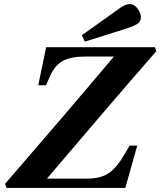

<svg xmlns="http://www.w3.org/2000/svg" viewBox="-20 -924 789 944"><path d="M4.9 -20Q295.9 -356 540 -646H398.9Q330.6 -646 290.8 -625.5Q251 -605 227.1 -551.8L206.1 -504.9H168L207 -691.9H741.2L749 -672.9Q515.6 -405.3 210.9 -45.9H409.2Q469.2 -45.9 508.5 -68.8Q547.9 -91.8 585 -153.8L617.2 -208H654.8L596.2 0H12.2ZM382.8 -751 555.2 -874Q578.1 -891.1 591.8 -897.5Q605.5 -903.8 619.1 -903.8Q641.1 -903.8 657 -880.9Q672.9 -857.9 672.9 -839.8Q672.9 -819.3 657.5 -808.1Q642.1 -796.9 600.1 -783.2L397 -719.2Z"/></svg>

Font: Linguistics Pro
Style: Bold Italic
Weight: 700
Italic angle: -12°
Designer: Stefan Peev, Context Ltd
Foundry: Stefan Peev, Context Ltd
Version: Version 001.000